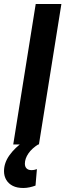

<svg xmlns="http://www.w3.org/2000/svg" viewBox="-51 -720 326 957"><path d="M15 0 127 -700H255L143 0ZM70 -17 144 -3Q108 19 90.5 45Q73 71 73 96Q73 111 81.5 119.5Q90 128 106 128Q114 128 120.5 126.5Q127 125 133 123L126 205Q113 210 97 213.5Q81 217 65 217Q34 217 13 206.5Q-8 196 -19.5 177Q-31 158 -31 133Q-31 92 -4 54Q23 16 70 -17Z"/></svg>

Font: Georama ExtraCondensed Thin SemiBold
Style: Italic
Weight: 600
Italic angle: -9°
Version: Version 1.001